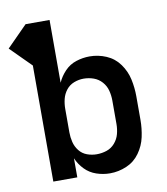

<svg xmlns="http://www.w3.org/2000/svg" viewBox="-109 -805 768 883"><g transform="rotate(-10 275.0 -363.5)"><path d="M334 8Q374 8 411.5 -8Q449 -24 473 -57.5Q497 -91 505.5 -130.5Q514 -170 514 -210V-320Q514 -360 505.5 -399.5Q497 -439 473 -472.5Q449 -506 411.5 -522Q374 -538 334 -538Q302 -538 271 -528Q240 -518 217.5 -494.5Q195 -471 182 -442V-735H70L-26 -638L70 -542V0H182V-89Q195 -59 217.5 -36Q240 -13 271 -2.5Q302 8 334 8ZM289 -89Q266 -89 244 -97Q222 -105 207.5 -123.5Q193 -142 187.5 -164.5Q182 -187 182 -210V-320Q182 -343 187.5 -365.5Q193 -388 207.5 -406.5Q222 -425 244 -433.5Q266 -442 289 -442Q313 -442 335.5 -434Q358 -426 374 -408Q390 -390 396 -367Q402 -344 402 -320V-210Q402 -187 396 -164Q390 -141 374 -122.5Q358 -104 335.5 -96.5Q313 -89 289 -89Z"/></g></svg>

Font: Iosevka Sparkle Semibold
Style: Regular
Weight: 600
Designer: Belleve Invis
Foundry: Belleve Invis
Version: Version 4.5.0; ttfautohint (v1.8.3)